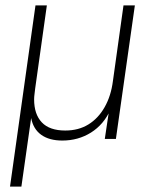

<svg xmlns="http://www.w3.org/2000/svg" viewBox="-20 -513 566 709"><path d="M17 176 111 -493H153L110 -187Q109 -177 107.5 -166Q106 -155 106 -146Q106 -91 134.5 -61Q163 -31 221 -31Q270 -31 306.5 -53.5Q343 -76 366.5 -117.5Q390 -159 397 -214L436 -493H478L408 0H367L384 -114L388 -108Q363 -53 316 -23.5Q269 6 210 6Q162 6 132.5 -15Q103 -36 95 -77L59 176Z"/></svg>

Font: Hanken Grotesk ExtraLight
Style: Italic
Weight: 250
Italic angle: -8°
Designer: Alfredo Marco Pradil
Foundry: Hanken Design Co.
Version: Version 3.013